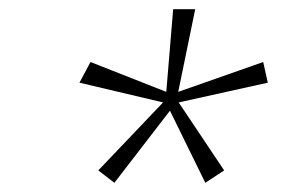

<svg xmlns="http://www.w3.org/2000/svg" viewBox="-20 -924 658 418"><path d="M194 -553 335 -701 153 -744 177 -789 342 -724 357 -904H405L368 -724L553 -789L563 -744L369 -701L468 -553L427 -526L350 -683L229 -526Z"/></svg>

Font: Krub ExtraLight
Style: Italic
Weight: 275
Italic angle: -8°
Designer: Ekaluck Peanpanawate
Foundry: Cadson Demak Co.,Ltd.
Version: Version 1.000; ttfautohint (v1.6)